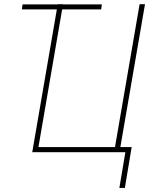

<svg xmlns="http://www.w3.org/2000/svg" viewBox="-20 -731 751 922"><path d="M469.2 -710 465.8 -686H85L88.4 -710ZM612.3 -24.9 579.6 171.4H553.2L582 0H524.4L528.3 -24.9ZM134.8 0 257.3 -710.9H282.7L164.6 -24.9H532.2L650.4 -710.9H676.3L553.7 0Z"/></svg>

Font: Roboto Condensed Thin
Style: Italic
Weight: 250
Italic angle: -12°
Designer: Christian Robertson
Foundry: Google
Version: Version 3.008; 2023